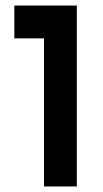

<svg xmlns="http://www.w3.org/2000/svg" viewBox="-20 -672 370 692"><path d="M256.9 0H138.6V-533.7H31.7V-652H256.9Z"/></svg>

Font: AKL FREE 001
Style: Regular
Weight: 400
Designer: AKL
Foundry: AKL
Version: Version 1.00;August 10, 2024;FontCreator 13.0.0.2630 64-bit